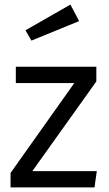

<svg xmlns="http://www.w3.org/2000/svg" viewBox="-20 -817 474 837"><path d="M400 -462 121 -71H402L392 0H26V-63L304 -455H49V-526H400ZM325 -725 117 -640 91 -685 287 -797Z"/></svg>

Font: FiraSans
Style: Regular
Weight: 350
Designer: Carrois Corporate & Edenspiekermann AG
Foundry: Carrois Corporate GbR & Edenspiekermann AG
Version: Version 3.106;PS 003.106;hotconv 1.0.70;makeotf.lib2.5.58329